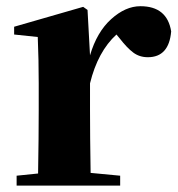

<svg xmlns="http://www.w3.org/2000/svg" viewBox="-20 -583 560 603"><path d="M254.9 -551.8 262.7 -409.2Q284.2 -482.4 329.1 -522.9Q374 -563.5 420.9 -563.5Q504.9 -563.5 517.6 -484.4Q510.7 -403.3 444.3 -403.3Q418 -403.3 398.4 -418Q378.9 -432.6 355.5 -462.9L345.7 -474.6Q287.1 -420.9 262.7 -321.3V-238.3Q262.7 -157.2 264.6 -40L357.4 -31.2V0H32.2V-31.2L99.6 -38.1Q101.6 -153.3 101.6 -238.3V-321.3Q101.6 -394.5 98.6 -466.8L24.4 -474.6V-499L241.2 -561.5Z"/></svg>

Font: Bpmf Zihi Serif Heavy
Style: Heavy
Weight: 900
Foundry: But Ko
Version: Version 1.320